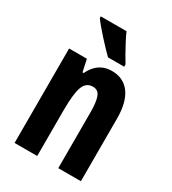

<svg xmlns="http://www.w3.org/2000/svg" viewBox="-186 -864 861 963"><g transform="rotate(30 244.5 -383.0)"><path d="M296 -557Q364 -557 400.5 -507Q437 -457 437 -362V0H306V-324Q306 -382 295 -411.5Q284 -441 253 -441Q214 -441 199 -401Q184 -361 184 -263V0H53V-547H156L171 -477H178Q190 -503 207.5 -521Q225 -539 247 -548Q269 -557 296 -557ZM259 -766Q268 -745 283 -716.5Q298 -688 313 -661.5Q328 -635 338 -619V-606H244Q232 -618 213 -637.5Q194 -657 174 -679.5Q154 -702 136.5 -722.5Q119 -743 110 -757V-766Z"/></g></svg>

Font: Noto Sans Display ExtraCondensed
Style: Bold
Weight: 700
Width: 2
Designer: Monotype Design Team
Foundry: Monotype Imaging Inc.
Version: Version 2.003